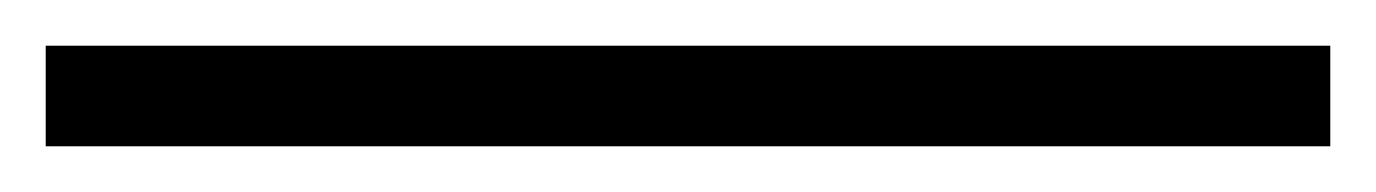

<svg xmlns="http://www.w3.org/2000/svg" viewBox="-25 3 602 84"><path d="M-5 67V23H557V67Z"/></svg>

Font: Minh Nguyen ExtraLight
Style: Regular
Weight: 250
Designer: Ryoko NISHIZUKA 西塚涼子 (kana & ideographs); Frank Grießhammer (Latin, Greek & Cyrillic); Wenlong ZHANG 张文龙 (bopomofo); San
Foundry: Adobe
Version: Version 1.100;July 7, 2023;FontCreator 14.0.0.2814 64-bit